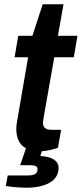

<svg xmlns="http://www.w3.org/2000/svg" viewBox="-20 -693 381 895"><path d="M107 182C158 182 253 167 253 90C253 52 215 37 168 34L175 12C201 10 232 3 250 -4L265 -88H218C192 -88 180 -100 180 -122C180 -125 183 -145 184 -149L233 -426H324L341 -526H250L276 -673H179L131 -526H65L48 -426H111L59 -124C57 -113 56 -102 56 -92C56 -54 67 -20 101 -2L74 77H118C146 77 155 83 155 95C155 119 137 125 107 125H16L7 174C36 179 74 182 107 182Z"/></svg>

Font: Archivo SemiBold
Style: Italic
Weight: 600
Italic angle: -10°
Designer: Hector Gatti
Foundry: Omnibus-Type
Version: Version 2.001